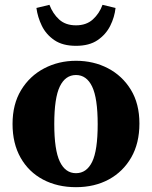

<svg xmlns="http://www.w3.org/2000/svg" viewBox="-20 -761 630 796"><path d="M295 15Q218 15 158.5 -16.5Q99 -48 65.5 -107Q32 -166 32 -247Q32 -329 67.5 -387.5Q103 -446 163 -477.5Q223 -509 295 -509Q368 -509 427.5 -478Q487 -447 522.5 -389Q558 -331 558 -249Q558 -167 524 -108Q490 -49 431 -17Q372 15 295 15ZM295 -43Q339 -43 362 -90Q385 -137 385 -246Q385 -354 362 -402Q339 -450 295 -450Q251 -450 228 -402.5Q205 -355 205 -247Q205 -139 228 -91Q251 -43 295 -43ZM131 -728 185 -741Q199 -704 225.5 -680Q252 -656 295 -656Q338 -656 365 -680.5Q392 -705 405 -741L459 -728Q455 -690 437 -654Q419 -618 384.5 -594.5Q350 -571 295 -571Q240 -571 205.5 -594.5Q171 -618 153.5 -654Q136 -690 131 -728Z"/></svg>

Font: Source Serif 4 SmText
Style: Bold
Weight: 700
Designer: Frank Grießhammer
Foundry: Adobe
Version: Version 4.005;hotconv 1.1.0;makeotfexe 2.6.0